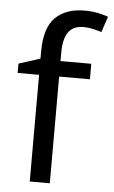

<svg xmlns="http://www.w3.org/2000/svg" viewBox="-54 -802 496 839"><g transform="rotate(5 193.5 -382.5)"><path d="M332 -468H197V0H109V-468H15V-509L109 -539V-570Q109 -674 155 -719.5Q201 -765 283 -765Q315 -765 341.5 -759.5Q368 -754 387 -747L364 -678Q348 -683 327 -688Q306 -693 284 -693Q240 -693 218.5 -663.5Q197 -634 197 -571V-536H332Z"/></g></svg>

Font: Noto Sans
Style: Regular
Weight: 400
Designer: Monotype Design Team
Foundry: Monotype Imaging Inc.
Version: Version 2.007